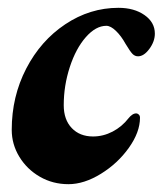

<svg xmlns="http://www.w3.org/2000/svg" viewBox="-20 -457 418 491"><path d="M10 -125Q10 -210 47 -281.5Q84 -353 147 -395Q210 -437 283 -437Q323 -437 349.5 -418.5Q376 -400 376 -371Q376 -351 362 -332Q348 -313 333 -313Q325 -313 319 -319Q313 -325 301 -345Q290 -365 276.5 -378Q263 -391 252 -391Q225 -391 199.5 -362Q174 -333 158.5 -285.5Q143 -238 143 -188Q143 -151 163.5 -129.5Q184 -108 218 -108Q244 -108 268 -120.5Q292 -133 309 -155Q313 -160 318 -163.5Q323 -167 328 -167Q332 -167 335 -164Q338 -161 338 -156Q338 -119 309.5 -79Q281 -39 238 -12.5Q195 14 155 14Q115 14 82 -5Q49 -24 29.5 -56Q10 -88 10 -125Z"/></svg>

Font: EB Garamond ExtraBold
Style: Italic
Weight: 800
Italic angle: -17.2°
Designer: Georg Duffner and Octavio Pardo
Foundry: Georg Duffner
Version: Version 1.000